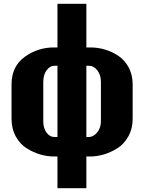

<svg xmlns="http://www.w3.org/2000/svg" viewBox="-20 -829 763 1016"><path d="M284 167V-1H265Q230 -1 193.5 -11.5Q157 -22 121.5 -44Q86 -66 63.5 -107Q41 -148 41 -202V-382Q41 -477 110 -527.5Q179 -578 266 -578H284V-809H437V-578H458Q498 -578 536.5 -566.5Q575 -555 608.5 -532Q642 -509 662 -470Q682 -431 682 -382V-202Q682 -148 659 -107Q636 -66 600.5 -44Q565 -22 528.5 -11.5Q492 -1 459 -1H437V167ZM269 -104H284V-481H269Q244 -481 226.5 -457Q209 -433 209 -395V-187Q209 -151 226 -127.5Q243 -104 269 -104ZM437 -104H450Q474 -104 494 -128Q514 -152 514 -187V-395Q514 -433 495 -457Q476 -481 450 -481H437Z"/></svg>

Font: Oswald Heavy
Style: Regular
Weight: 400
Designer: Vernon Adams
Foundry: Vernon Adams
Version: Version 4.101